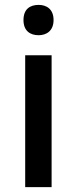

<svg xmlns="http://www.w3.org/2000/svg" viewBox="-20 -765 314 785"><path d="M138 -745C103 -745 76 -728 76 -683C76 -639 103 -621 138 -621C170 -621 199 -639 199 -683C199 -728 170 -745 138 -745ZM191 -539H83V0H191Z"/></svg>

Font: Noto Sans Lisu Medium
Style: Regular
Weight: 500
Designer: Monotype Design Team. David Williams.
Foundry: Monotype Imaging Inc.
Version: Version 2.102